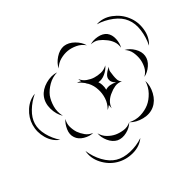

<svg xmlns="http://www.w3.org/2000/svg" viewBox="-186 -873 751 754"><g transform="rotate(-20 189.5 -496.5)"><path d="M290 -759Q321 -776 357.5 -768.5Q394 -761 420 -737Q446 -714 456.5 -678Q467 -642 454 -610Q455 -645 444.5 -678Q434 -711 413 -730Q393 -749 359 -756.5Q325 -764 290 -759ZM90 -647Q90 -669 104 -692Q118 -715 139 -723Q161 -730 186 -721Q211 -712 225 -695Q206 -706 185 -706Q164 -706 147 -700Q130 -694 114 -681Q98 -668 90 -647ZM241 -693Q255 -706 277 -711.5Q299 -717 316 -709Q333 -700 341.5 -679Q350 -658 348 -640Q343 -658 331 -669.5Q319 -681 305 -687Q292 -694 275.5 -697.5Q259 -701 241 -693ZM42 -467Q19 -482 5.5 -510Q-8 -538 -2 -565Q4 -591 28 -611.5Q52 -632 79 -635Q55 -623 40.5 -602Q26 -581 21 -560Q17 -539 21 -514Q25 -489 42 -467ZM358 -627Q379 -626 399.5 -612Q420 -598 426 -578Q432 -558 422 -535.5Q412 -513 395 -501Q407 -518 407.5 -537Q408 -556 403 -572Q398 -588 387.5 -603.5Q377 -619 358 -627ZM232 -429Q229 -436 226 -445Q221 -435 215 -428Q224 -452 221 -475Q218 -498 208 -516Q198 -536 180 -550Q174 -553 168 -558Q154 -566 138 -570Q147 -571 156 -570Q151 -576 148 -582Q161 -570 178 -567Q195 -564 209 -566Q224 -568 239.5 -574.5Q255 -581 266 -596Q262 -579 248.5 -563Q235 -547 218 -543Q225 -536 229 -528Q235 -517 237 -505Q245 -513 257.5 -516.5Q270 -520 283 -519Q264 -526 260 -538Q255 -549 262 -563.5Q269 -578 278 -586Q273 -576 276 -566Q279 -556 282 -547Q285 -538 290 -528.5Q295 -519 306 -515Q288 -515 275 -506Q262 -497 253 -486Q243 -476 236.5 -461.5Q230 -447 232 -429ZM0 -382Q-32 -388 -54.5 -414.5Q-77 -441 -82 -474Q-87 -506 -73.5 -538Q-60 -570 -32 -586Q-53 -561 -64.5 -531Q-76 -501 -72 -475Q-68 -449 -48 -424Q-28 -399 0 -382ZM393 -485Q406 -461 404 -429.5Q402 -398 384 -377Q366 -356 335 -350Q304 -344 278 -354Q306 -353 328.5 -364.5Q351 -376 366 -393Q380 -409 388.5 -433.5Q397 -458 393 -485ZM131 -363Q113 -355 90 -357.5Q67 -360 54 -374Q40 -388 39.5 -411.5Q39 -435 47 -452Q45 -433 52.5 -417.5Q60 -402 71 -390Q82 -379 97 -370.5Q112 -362 131 -363ZM278 -354Q271 -334 251.5 -318.5Q232 -303 211 -303Q190 -304 171.5 -320Q153 -336 146 -356Q159 -340 177 -333.5Q195 -327 212 -327Q228 -327 246.5 -332.5Q265 -338 278 -354ZM298 -281Q283 -250 249 -234.5Q215 -219 180 -223Q145 -227 115.5 -250Q86 -273 78 -307Q97 -277 125 -256.5Q153 -236 181 -233Q209 -230 241 -243.5Q273 -257 298 -281Z"/></g></svg>

Font: Rubik Puddles
Style: Regular
Weight: 400
Designer: Hubert and Fischer, NaN
Foundry: Hubert and Fischer, NaN
Version: Version 2.200